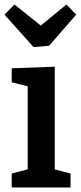

<svg xmlns="http://www.w3.org/2000/svg" viewBox="-20 -832 358 852"><path d="M223 -72 213 -83 293 -62V0H32V-62L112 -83L103 -72V-456L111 -447L32 -467V-529L223 -536ZM275 -812 318 -767 198 -629 129 -623 0 -767 44 -812 203 -685 121 -686Z"/></svg>

Font: Bitter Thin SemiBold
Style: Regular
Weight: 600
Version: Version 2.002